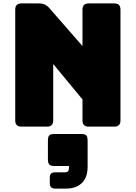

<svg xmlns="http://www.w3.org/2000/svg" viewBox="-20 -740 793 1122"><path d="M255 0H105Q69 0 69 -36V-684Q69 -720 105 -720H209Q245 -720 268 -693L462 -471V-684Q462 -720 498 -720H648Q684 -720 684 -684V-36Q684 0 648 0H498Q462 0 462 -36V-159L291 -366V-36Q291 0 255 0ZM367 362H301Q271 362 271 331V297Q271 267 301 267H360Q383 267 383 243V230H297Q276 230 268 221.5Q260 213 260 191V82Q260 59 268 51Q276 43 297 43H455Q476 43 484 51Q492 59 492 82V234Q492 298 458 330Q424 362 367 362Z"/></svg>

Font: Bungee Tint
Style: Regular
Weight: 400
Designer: David Jonathan Ross
Foundry: David Jonathan Ross
Version: Version 2.001